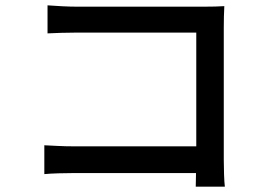

<svg xmlns="http://www.w3.org/2000/svg" viewBox="-20 -685 996 719"><path d="M713 14Q713 4 713.5 -9Q714 -22 714 -37H261Q232 -37 199.5 -36Q167 -35 146 -33V-141Q167 -140 196.5 -138.5Q226 -137 257 -137H715V-563H269Q240 -563 208.5 -562Q177 -561 158 -560V-665Q183 -663 214 -661.5Q245 -660 269 -660H744Q764 -660 785.5 -660.5Q807 -661 820 -662Q819 -646 818.5 -623Q818 -600 818 -581V-87Q818 -62 819 -32Q820 -2 822 14Z"/></svg>

Font: Kinto Sans Med
Style: Regular
Weight: 500
Designer: Authors: Ryoko NISHIZUKA  (kana & ideographs); Paul D. Hunt (Latin, Greek & Cyrillic); Wenlong ZHANG  (bopomofo); Sandol
Foundry: Adobe Systems Incorporated, ookami Inc.
Version: Version 0.001